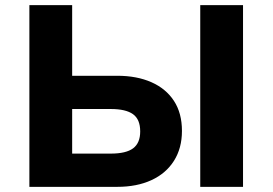

<svg xmlns="http://www.w3.org/2000/svg" viewBox="-20 -725 1058 745"><path d="M94 0V-705H260V-431H435Q511 -431 567.5 -406Q624 -381 655 -333.5Q686 -286 686 -217Q686 -150 655 -101Q624 -52 567.5 -26Q511 0 435 0ZM260 -129H410Q469 -129 496.5 -149.5Q524 -170 524 -215Q524 -262 496 -282Q468 -302 410 -302H260ZM757 0V-705H923V0Z"/></svg>

Font: Nunito Sans 6pt ExtraBold
Style: Regular
Weight: 800
Version: Version 3.101;gftools[0.9.27]